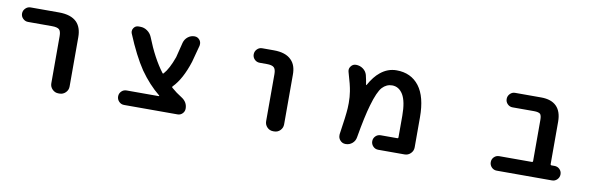

<svg xmlns="http://www.w3.org/2000/svg" viewBox="-40 -925 4079 1273"><g transform="rotate(10 2000.0 -289.0)"><path d="M369.1 -18.6Q345.7 -18.6 328.6 -35.6Q311.5 -52.7 311.5 -76.2V-393.6Q311.5 -426.8 298.8 -438.5Q285.2 -450.2 250 -450.2H88.9Q69.3 -450.2 54.7 -464.4Q40 -478.5 40 -498.5Q40 -518.6 54.7 -533.2Q69.3 -547.9 88.9 -547.9H280.3Q361.3 -547.9 400.4 -508.8Q434.6 -473.6 434.6 -408.2V-76.2Q434.6 -52.7 417.5 -35.6Q400.4 -18.6 377 -18.6Z M811.5 -18.6Q791 -18.6 776.9 -33.2Q762.7 -47.9 762.7 -67.9Q762.7 -87.9 776.9 -102.1Q791 -116.2 811.5 -116.2H1027.3Q1029.3 -116.2 1030.3 -118.2Q1031.2 -120.1 1029.3 -121.1Q957 -179.7 896.5 -265.6Q837.9 -352.5 779.3 -494.1Q776.4 -502 776.4 -508.8Q776.4 -520.5 783.2 -530.3Q794.9 -547.9 815.4 -547.9H828.1Q853.5 -547.9 875 -532.7Q896.5 -517.6 906.2 -494.1Q960 -357.4 1025.4 -271.5Q1029.3 -265.6 1034.2 -271.5Q1067.4 -308.6 1096.7 -390.6L1122.1 -492.2Q1128.9 -516.6 1148.4 -532.2Q1168 -547.9 1193.4 -547.9Q1214.8 -547.9 1228.5 -530.3Q1237.3 -518.6 1237.3 -503.9Q1237.3 -498 1236.3 -492.2L1206.1 -378.9Q1167 -256.8 1107.4 -196.3Q1102.5 -191.4 1107.4 -186.5Q1139.6 -158.2 1177.7 -134.8Q1217.8 -109.4 1217.8 -65.4Q1217.8 -45.9 1204.1 -32.2Q1190.4 -18.6 1171.9 -18.6Z M1815.4 -18.6Q1791 -18.6 1774.4 -35.6Q1757.8 -52.7 1757.8 -76.2V-393.6Q1757.8 -425.8 1744.6 -438Q1731.4 -450.2 1696.3 -450.2H1648.4Q1627.9 -450.2 1613.8 -464.4Q1599.6 -478.5 1599.6 -498.5Q1599.6 -518.6 1613.8 -533.2Q1627.9 -547.9 1648.4 -547.9H1726.6Q1806.6 -547.9 1844.7 -508.8Q1879.9 -474.6 1878.9 -408.2V-76.2Q1878.9 -52.7 1862.3 -35.6Q1845.7 -18.6 1821.3 -18.6Z M2522.5 -18.6Q2502 -18.6 2487.8 -33.2Q2473.6 -47.9 2473.6 -67.9Q2473.6 -87.9 2487.8 -102.1Q2502 -116.2 2522.5 -116.2H2633.8Q2640.6 -116.2 2640.6 -124V-268.6Q2640.6 -364.3 2613.3 -410.2Q2585.9 -455.1 2540 -455.1Q2502 -455.1 2473.6 -424.8Q2445.3 -393.6 2418 -298.8Q2394.5 -218.8 2370.1 -76.2Q2366.2 -50.8 2347.2 -34.7Q2328.1 -18.6 2303.7 -18.6H2301.8Q2279.3 -18.6 2264.6 -36.1Q2252.9 -49.8 2252.9 -67.4Q2252.9 -71.3 2252.9 -76.2Q2272.5 -204.1 2275.4 -254.9Q2276.4 -272.5 2276.4 -290Q2276.4 -331.1 2270.5 -367.2Q2264.6 -408.2 2239.3 -492.2Q2237.3 -499 2237.3 -505.9Q2237.3 -518.6 2246.1 -530.3Q2258.8 -547.9 2280.3 -547.9Q2306.6 -547.9 2327.6 -532.7Q2348.6 -517.6 2355.5 -493.2Q2363.3 -461.9 2368.2 -429.7Q2368.2 -427.7 2369.6 -427.2Q2371.1 -426.8 2372.1 -428.7Q2405.3 -488.3 2443.4 -518.6Q2492.2 -558.6 2551.8 -558.6Q2649.4 -558.6 2704.1 -487.3Q2757.8 -417 2757.8 -278.3V-76.2Q2757.8 -52.7 2740.7 -35.6Q2723.6 -18.6 2700.2 -18.6Z M3320.3 -18.6Q3299.8 -18.6 3285.6 -33.2Q3271.5 -47.9 3271.5 -67.9Q3271.5 -87.9 3285.6 -102.1Q3299.8 -116.2 3320.3 -116.2H3540Q3546.9 -116.2 3546.9 -124V-399.4Q3546.9 -430.7 3537.1 -440.4Q3525.4 -450.2 3495.1 -450.2H3350.6Q3331.1 -450.2 3316.9 -464.4Q3302.7 -478.5 3302.7 -498.5Q3302.7 -518.6 3316.9 -533.2Q3331.1 -547.9 3350.6 -547.9H3526.4Q3594.7 -547.9 3629.9 -512.7Q3665 -477.5 3665 -408.2V-124Q3665 -116.2 3672.9 -116.2H3692.4Q3712.9 -116.2 3727.1 -102.1Q3741.2 -87.9 3741.2 -67.9Q3741.2 -47.9 3727.1 -33.2Q3712.9 -18.6 3692.4 -18.6Z"/></g></svg>

Font: Rounded Mgen+ 1m medium
Style: Regular
Weight: 500
Designer: [Source Han Sans]
Ryoko NISHIZUKA  (kana & ideographs); Paul D. Hunt (Latin, Greek & Cyrillic); Wenlong ZHANG  (bopomofo
Version: Version 1.059.20150602